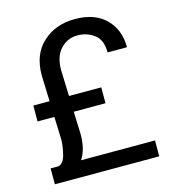

<svg xmlns="http://www.w3.org/2000/svg" viewBox="-108 -809 798 896"><g transform="rotate(-15 291.0 -360.5)"><path d="M46.4 0V-76.7H84Q109.4 -83 119.4 -123.3Q129.4 -163.6 129.4 -195.8L125.5 -304.2H44.4V-380.9H123L118.7 -507.3Q118.7 -608.4 180.4 -664.6Q242.2 -720.7 335.4 -720.7Q431.2 -720.7 484.1 -668.2Q537.1 -615.7 537.1 -530.8H443.4Q443.4 -591.8 408.2 -617.9Q373 -644 327.6 -644Q279.3 -644 245.8 -608.6Q212.4 -573.2 212.4 -507.3L216.8 -380.9H372.6V-304.2H219.2L223.1 -196.3Q223.6 -122.1 193.4 -76.7H550.8V0Z"/></g></svg>

Font: Roboto21382017
Style: Regular
Weight: 400
Designer: Christian Robertson
Foundry: Google
Version: Version 2.138; 2017